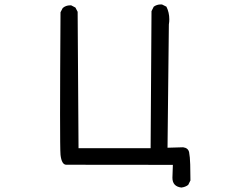

<svg xmlns="http://www.w3.org/2000/svg" viewBox="-20 -739 1040 863"><path d="M795 104Q755 99 755 60L757 2Q298 2 277.5 1.5Q257 1 252 -43Q250 -65 250 -225Q250 -386 252 -684L262 -703Q276 -715 295 -715H300L319 -705L329 -686L333 -73H657L661 -689L671 -709Q685 -719 702 -719H708L728 -709Q741 -683 741 -652Q741 -641 739 -629L733 -75L803 -77Q826 -74 830 -54.5Q834 -35 835 1Q836 37 836 72L826 92Q813 102 795 104Z"/></svg>

Font: Xiaolai Mono SC
Style: Regular
Weight: 400
Monospace: yes
Designer: LXGW / Nozomi Seto
Version: Version 3.113;September 30, 2024